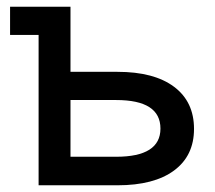

<svg xmlns="http://www.w3.org/2000/svg" viewBox="-20 -552 640 572"><path d="M95 0V-448H10V-532H190V-338H330Q439 -338 498.5 -293.5Q558 -249 558 -168Q558 -88 498.5 -44Q439 0 330 0ZM190 -85H326Q458 -85 458 -169Q458 -254 326 -254H190Z"/></svg>

Font: Geist Mono Medium
Style: Regular
Weight: 500
Monospace: yes
Designer: Basement.studio, Andrés Briganti, Mateo Zaragoza
Foundry: Basement.studio, Vercel, Andrés Briganti, Guido Ferreyra, Mateo Zaragoza
Version: Version 1.500; ttfautohint (v1.8.4.7-5d5b)